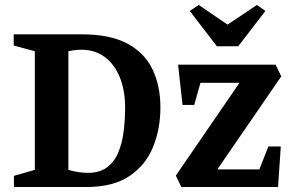

<svg xmlns="http://www.w3.org/2000/svg" viewBox="-20 -752 1175 772"><path d="M36 0V-45L120 -69V-546L35 -569V-614H309Q422 -614 491.5 -577Q561 -540 593 -473.5Q625 -407 625 -320Q625 -233 595 -160Q565 -87 499.5 -43.5Q434 0 328 0ZM333 -57Q380 -57 409.5 -78.5Q439 -100 455 -137.5Q471 -175 477 -222Q483 -269 483 -320Q483 -388 462 -440.5Q441 -493 401.5 -522.5Q362 -552 308 -552Q289 -552 276.5 -550Q264 -548 255 -546V-69Q272 -64 292.5 -60.5Q313 -57 333 -57ZM709 0 687 -46 943 -419H786L761 -330H714L696 -492H1088L1111 -445L854 -71H1023L1059 -163H1109L1098 0ZM852 -566 743 -708 779 -732 895 -653 1013 -732 1047 -708 938 -566Z"/></svg>

Font: Manuale
Style: Regular
Weight: 400
Designer: Eduardo Tunni / Pablo Cosgaya
Foundry: Eduardo Tunni / Pablo Cosgaya
Version: Version 1.002